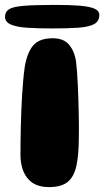

<svg xmlns="http://www.w3.org/2000/svg" viewBox="-36 -753 424 783"><path d="M164 10Q105 10 76.2 -26Q47.5 -62 47.5 -122.5Q47.5 -145.5 47.8 -173.8Q48 -202 48.8 -233.2Q49.5 -264.5 50.8 -297.5Q52 -330.5 54 -363.5Q56 -396.5 58.8 -427Q61.5 -457.5 65.5 -484Q76 -541.5 100.8 -569.2Q125.5 -597 179.5 -597Q223.5 -597 245.5 -570.8Q267.5 -544.5 274 -504Q276 -486 278 -461.8Q280 -437.5 281.2 -409Q282.5 -380.5 283.5 -351Q284.5 -321.5 285 -292.8Q285.5 -264 285.8 -238.2Q286 -212.5 285.5 -193Q285.5 -120 275.2 -75.2Q265 -30.5 239 -10.2Q213 10 164 10ZM176 -637Q119 -637 76 -639.8Q33 -642.5 8.8 -652.8Q-15.5 -663 -15.5 -684.5Q-15.5 -704.5 0.2 -715Q16 -725.5 60 -729.2Q104 -733 188.5 -733Q249 -733 289 -729.8Q329 -726.5 349 -717.8Q369 -709 369 -692Q369 -666 347.5 -654.5Q326 -643 283.2 -640Q240.5 -637 176 -637Z"/></svg>

Font: Gluten
Style: Bold
Weight: 700
Designer: Tyler Finck
Foundry: Etcetera Type Company
Version: Version 1.204